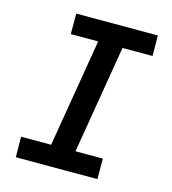

<svg xmlns="http://www.w3.org/2000/svg" viewBox="-109 -825 819 914"><g transform="rotate(15 300.0 -367.5)"><path d="M455 0H53L52 -101H200L289 -634H154V-735H556L557 -634H409L320 -101H455Z"/></g></svg>

Font: Iosevka HT Extended
Style: Bold Italic
Weight: 700
Width: 7
Italic angle: -9°
Monospace: yes
Designer: Belleve Invis
Foundry: Belleve Invis
Version: Version 32.3.0; ttfautohint (v1.8.4)